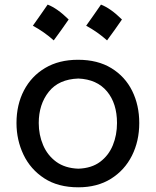

<svg xmlns="http://www.w3.org/2000/svg" viewBox="-20 -798 673 830"><path d="M318.8 11.7Q231 11.7 171.4 -27.1Q111.8 -65.9 81.5 -129.4Q51.3 -192.9 51.3 -266.1Q51.3 -345.2 83.5 -407Q115.7 -468.8 175.3 -504.2Q234.9 -539.6 317.4 -539.6Q402.3 -539.6 461.4 -503.4Q520.5 -467.3 551.3 -405.3Q582 -343.3 582 -266.1Q582 -188 550.3 -125Q518.6 -62 459.5 -25.1Q400.4 11.7 318.8 11.7ZM318.8 -68.8Q376 -70.8 412.8 -98.4Q449.7 -126 467.8 -170.2Q485.8 -214.4 485.8 -266.1Q485.8 -351.1 442.4 -403.1Q398.9 -455.1 318.8 -458.5Q233.9 -455.6 190.7 -401.1Q147.5 -346.7 147.5 -266.1Q147.5 -215.3 166.3 -170.9Q185.1 -126.5 223.1 -98.6Q261.2 -70.8 318.8 -68.8ZM416.5 -778.1Q458.3 -762 507.2 -713.7Q491.6 -691.1 475.8 -668.8Q460 -646.5 442.8 -623.4Q401.9 -660 352.5 -686.8Q369.2 -710.4 384.8 -732.5Q400.3 -754.5 416.5 -778.1ZM186 -778.1Q227.9 -762 276.8 -713.7Q261.2 -691.1 245.3 -668.8Q229.5 -646.5 212.3 -623.4Q171.5 -660 122.1 -686.8Q138.7 -710.4 154.3 -732.5Q169.9 -754.5 186 -778.1Z"/></svg>

Font: Pinar-DS2-FD Medium
Style: Regular
Weight: 500
Designer: Amin Abedi
Version: Version 3.000